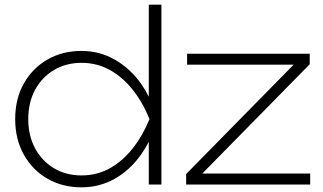

<svg xmlns="http://www.w3.org/2000/svg" viewBox="-20 -790 1381 822"><path d="M671 0H617V-183Q602 -154 583 -127Q536 -61 471 -24.5Q406 12 329 12Q247 12 183 -25Q119 -62 82 -128Q45 -194 45 -280Q45 -367 82 -432.5Q119 -498 183 -535Q247 -572 329 -572Q406 -572 471 -535Q536 -498 583 -433Q602 -406 617 -376V-770H671ZM101 -280Q101 -209 130.5 -154.5Q160 -100 211.5 -69.5Q263 -39 329 -39Q395 -39 450 -69.5Q505 -100 548 -154.5Q591 -209 620 -280Q591 -352 548 -406Q505 -460 450 -490.5Q395 -521 329 -521Q263 -521 211.5 -490.5Q160 -460 130.5 -406Q101 -352 101 -280ZM777 0V-45L1237 -513H781V-560H1306V-515L846 -47H1308V0Z"/></svg>

Font: Bounded
Style: Regular
Weight: 200
Designer: Vlad Churkin
Version: Version 1.0